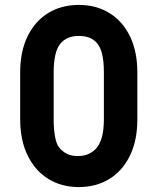

<svg xmlns="http://www.w3.org/2000/svg" viewBox="-20 -740 640 780"><path d="M300 -720Q371 -720 424.5 -687Q478 -654 508 -592.5Q538 -531 538 -445V-255Q538 -169 507.5 -107Q477 -45 423.5 -12.5Q370 20 300 20Q230 20 176.5 -13Q123 -46 92.5 -108Q62 -170 62 -255V-445Q62 -532 92.5 -593.5Q123 -655 176.5 -687.5Q230 -720 300 -720ZM300 -594Q250 -594 224 -561Q198 -528 198 -445V-255Q198 -216 203.5 -185.5Q209 -155 220 -141Q233 -125 251 -115.5Q269 -106 295 -106Q346 -106 374 -141Q402 -176 402 -255V-448Q402 -536 372 -567Q348 -594 300 -594Z"/></svg>

Font: Recursive Sn Lnr St
Style: Bold
Weight: 700
Version: Version 1.079;hotconv 1.0.112;makeotfexe 2.5.65598; ttfautoh